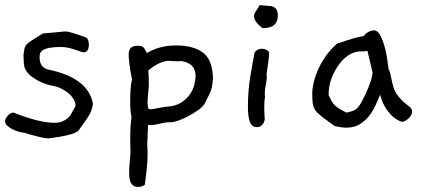

<svg xmlns="http://www.w3.org/2000/svg" viewBox="-30 -515 1654 752"><path d="M334 -109Q331 -80 313 -54L277 -3Q268 5 249 10.5Q230 16 210.5 19.5Q191 23 175.5 25Q160 27 159 27Q149 27 133.5 23.5Q118 20 103 16Q88 12 77 8.5Q66 5 65 5H64Q53 4 40.5 0Q28 -4 16.5 -10Q5 -16 -2.5 -23.5Q-10 -31 -10 -40Q-10 -51 1 -62.5Q12 -74 23 -74Q124 -34 184 -34Q206 -34 221.5 -43Q237 -52 245 -62L266 -100Q266 -113 258.5 -126Q251 -139 238.5 -149.5Q226 -160 210 -168Q194 -176 177 -179Q158 -182 138.5 -190Q119 -198 102.5 -209Q86 -220 75.5 -233.5Q65 -247 64 -263Q63 -263 62 -301Q64 -316 66 -325Q68 -334 75 -341.5Q82 -349 96.5 -358Q111 -367 138 -384Q146 -385 167.5 -386.5Q189 -388 226 -392Q242 -392 308 -368Q318 -359 318 -341Q318 -310 297 -310Q296 -310 295 -310.5Q294 -311 292 -311L256 -323Q229 -331 210 -331Q182 -331 165.5 -328Q149 -325 141 -320.5Q133 -316 130 -311Q127 -306 126 -302Q126 -299 125.5 -296.5Q125 -294 125 -291Q125 -252 157 -243Q315 -211 334 -109Z M804 -213V-207Q803 -192 800.5 -177Q798 -162 791 -148L770 -106Q762 -95 745 -83Q728 -71 708.5 -60.5Q689 -50 669.5 -43Q650 -36 637 -36H627Q623 -36 614.5 -34.5Q606 -33 596 -30.5Q586 -28 576.5 -26.5Q567 -25 561 -25Q553 -25 550 -26L547 42Q546 48 547 59.5Q548 71 548 90.5Q548 110 545.5 139Q543 168 537 209Q526 217 511 217Q496 217 488.5 209Q481 201 478.5 190Q476 179 476 167.5Q476 156 476 149Q476 139 477 131Q478 123 478.5 114.5Q479 106 480 97Q481 88 481 75Q481 64 480.5 53Q480 42 480 28Q480 0 481.5 -21.5Q483 -43 485 -58Q480 -78 480 -114Q480 -143 481.5 -166Q483 -189 487 -204Q480 -239 477 -263.5Q474 -288 474 -302Q474 -319 482.5 -327.5Q491 -336 511 -336Q523 -336 529.5 -331.5Q536 -327 545 -307Q594 -337 660 -337Q725 -337 763 -310.5Q801 -284 804 -213ZM736 -217Q736 -268 679 -276Q676 -276 672.5 -275.5Q669 -275 666 -275Q658 -275 648.5 -275.5Q639 -276 628 -277Q589 -272 551 -239Q552 -226 552.5 -211Q553 -196 553 -178Q551 -157 549.5 -141Q548 -125 548 -114Q548 -97 550 -92Q552 -87 561 -87Q564 -87 572.5 -88.5Q581 -90 591 -92Q601 -94 610.5 -95.5Q620 -97 623 -97Q658 -99 680 -113.5Q702 -128 714.5 -146.5Q727 -165 731.5 -185Q736 -205 736 -217Z M1058 -456Q1058 -439 1052.5 -428.5Q1047 -418 1038 -413Q1029 -408 1018.5 -406.5Q1008 -405 998 -405Q984 -415 974.5 -427.5Q965 -440 965 -452Q965 -461 973 -472.5Q981 -484 987 -495L1033 -491Q1058 -485 1058 -456ZM1024 -311V-307Q1024 -298 1021.5 -277.5Q1019 -257 1014 -224Q1015 -219 1015 -210Q1015 -204 1011 -183Q1007 -162 1007 -147Q1007 -144 1007.5 -141Q1008 -138 1008 -136Q1005 -122 1005 -96Q1005 -85 1005.5 -72.5Q1006 -60 1007 -46Q999 -17 976 -17Q956 -17 948.5 -38.5Q941 -60 941 -95Q941 -130 943.5 -159Q946 -188 950 -213.5Q954 -239 958.5 -262.5Q963 -286 967 -309Q977 -324 995 -324Q1014 -324 1024 -311Z M1570 -100Q1584 -91 1584 -78Q1584 -64 1570 -51Q1556 -38 1543 -38Q1512 -49 1489.5 -79Q1467 -109 1459 -144Q1452 -129 1442.5 -106.5Q1433 -84 1418 -64Q1403 -44 1381 -29.5Q1359 -15 1326 -15Q1309 -15 1281 -21Q1250 -43 1232.5 -56.5Q1215 -70 1206 -82Q1197 -94 1195 -109Q1193 -124 1193 -149Q1193 -170 1199.5 -195.5Q1206 -221 1218 -247Q1230 -273 1248 -298Q1266 -323 1290 -344Q1334 -359 1359 -366Q1384 -373 1393 -373Q1413 -396 1435 -396Q1447 -396 1456 -382Q1465 -368 1472.5 -345.5Q1480 -323 1484.5 -296Q1489 -269 1492 -244Q1495 -239 1497 -232.5Q1499 -226 1501 -216L1507 -188Q1513 -159 1530 -138Q1547 -117 1570 -100ZM1429 -232Q1427 -241 1422 -262Q1417 -283 1409 -316Q1397 -313 1383 -313.5Q1369 -314 1353 -308Q1337 -302 1318.5 -286Q1300 -270 1281 -236Q1257 -192 1257 -143Q1263 -130 1268 -120.5Q1273 -111 1280.5 -103.5Q1288 -96 1299 -89Q1310 -82 1327 -74Q1342 -77 1352.5 -81Q1363 -85 1371 -93.5Q1379 -102 1386 -115Q1393 -128 1403 -149Q1429 -207 1429 -232Z"/></svg>

Font: Gaegu
Style: Regular
Weight: 400
Designer: JIKJI
Foundry: JIKJI
Version: Version 1.00